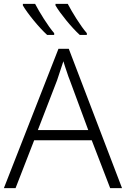

<svg xmlns="http://www.w3.org/2000/svg" viewBox="-20 -968 648 988"><path d="M265.6 -948.2V-939.9C289.1 -899.4 348.1 -826.7 390.6 -788.1H426.8V-797.4C395 -833.5 350.6 -905.8 328.6 -948.2ZM97.7 -948.2V-939.9C121.1 -899.4 180.2 -826.7 222.7 -788.1H258.8V-797.4C227.1 -833.5 182.6 -905.8 160.6 -948.2ZM607.9 0 334 -716.8H280.8L0 0H60.1L155.8 -246.1H452.1L546.9 0ZM434.1 -298.8H174.8L273.9 -555.2C281.7 -580.6 294.9 -617.2 306.2 -652.8C310.5 -637.7 316.4 -620.1 323.2 -600.1C329.6 -580.1 335 -565.4 338.9 -556.2Z"/></svg>

Font: Noto Reveo Sans
Style: Regular
Weight: 300
Designer: Monotype Design Team
Foundry: Monotype Imaging Inc.
Version: Version 2.007